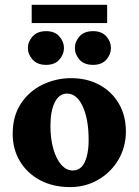

<svg xmlns="http://www.w3.org/2000/svg" viewBox="-20 -762 570 790"><path d="M268.6 7.8Q199.2 7.8 146 -20Q92.8 -47.9 62.5 -97.7Q32.2 -147.5 32.2 -210.9Q32.2 -285.2 66.4 -336.4Q100.6 -387.7 155.8 -414.1Q210.9 -440.4 272.5 -440.4Q338.9 -440.4 389.6 -412.6Q440.4 -384.8 469.2 -335.4Q498 -286.1 498 -221.7Q498 -157.2 467.3 -105Q436.5 -52.7 384.3 -22.5Q332 7.8 268.6 7.8ZM278.3 -60.5Q300.8 -60.5 314.9 -74.7Q329.1 -88.9 336.9 -117.7Q344.7 -146.5 344.7 -186.5Q344.7 -271.5 320.3 -324.2Q295.9 -377 255.9 -377Q223.6 -377 205.6 -341.3Q187.5 -305.7 187.5 -243.2Q187.5 -192.4 199.2 -150.4Q210.9 -108.4 231.9 -84.5Q252.9 -60.5 278.3 -60.5ZM169.9 -495.1Q133.8 -495.1 114.3 -516.6Q94.7 -538.1 94.7 -564.5Q94.7 -590.8 114.3 -612.3Q133.8 -633.8 169.9 -633.8Q205.1 -633.8 224.1 -612.3Q243.2 -590.8 243.2 -564.5Q243.2 -538.1 224.1 -516.6Q205.1 -495.1 169.9 -495.1ZM363.3 -495.1Q326.2 -495.1 307.1 -516.6Q288.1 -538.1 288.1 -564.5Q288.1 -590.8 307.1 -612.3Q326.2 -633.8 363.3 -633.8Q398.4 -633.8 417.5 -612.3Q436.5 -590.8 436.5 -564.5Q436.5 -538.1 417.5 -516.6Q398.4 -495.1 363.3 -495.1ZM110.4 -742.2H420.9V-667H110.4Z"/></svg>

Font: Crimson Pro ExtraBold
Style: Regular
Weight: 800
Designer: Jacques Le Bailly
Foundry: Baron von Fonthausen
Version: Version 1.003